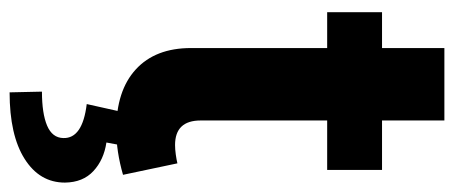

<svg xmlns="http://www.w3.org/2000/svg" viewBox="-293 -423 946 400"><g transform="rotate(90 180.0 -223.0)"><path d="M334 -545.9V-431.6H231V-168Q231 -114.7 282.2 -114.7Q291 -114.7 301.8 -116.2Q312.5 -117.7 320.3 -119.6L344.2 -6.3Q295.4 7.8 250.5 7.8Q168.9 7.8 124.5 -33Q80.1 -73.7 80.1 -147.9V-431.6H5.4V-545.9H80.1V-675.8H231V-545.9ZM212.9 -2.9H282.7L276.9 28.3Q313 33.7 336.4 55.4Q359.9 77.1 360.4 114.7Q360.4 167.5 311 198.7Q261.7 230 172.4 230L170.9 162.6Q216.3 162.6 241.7 151.9Q267.1 141.1 267.6 118.2Q269 78.1 196.8 69.3Z"/></g></svg>

Font: Inter Tight
Style: Bold
Weight: 700
Designer: Rasmus Andersson
Foundry: rsms
Version: Version 3.004; ttfautohint (v1.8.4.7-5d5b)